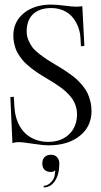

<svg xmlns="http://www.w3.org/2000/svg" viewBox="-20 -626 438 835"><path d="M25 0ZM170 182Q186.2 182 200.6 167.9Q215 153.8 218 136Q218.2 133.8 218.6 129Q219 124.2 219.5 121.2Q220 118.2 221 117L218 116Q216.5 118.2 211.5 120.1Q206.5 122 202 122Q184 122 174 112.5Q164 103 164 85Q164 67 174 57Q184 47 202 47Q218.2 47 228.1 57.6Q238 68.2 238 85Q238 131.8 219.4 160.4Q200.8 189 170 189ZM25 -204 40 -205 43 -158Q45.5 -122 57.8 -93.5Q70 -65 89.5 -46.6Q109 -28.2 134.6 -18.6Q160.2 -9 190 -9Q246.2 -9 280.6 -42.1Q315 -75.2 315 -130Q315 -145 311.1 -159.1Q307.2 -173.2 301.4 -184.8Q295.5 -196.2 285.2 -207.9Q275 -219.5 265.4 -228.4Q255.8 -237.2 241.4 -247.5Q227 -257.8 215.8 -264.9Q204.5 -272 188 -282Q173.2 -290.8 163.8 -296.6Q154.2 -302.5 140.2 -311.9Q126.2 -321.2 117 -328.6Q107.8 -336 96 -346.5Q84.2 -357 76.6 -366.5Q69 -376 61 -388.4Q53 -400.8 48.5 -413.1Q44 -425.5 41 -440.4Q38 -455.2 38 -471Q38 -531.5 83.6 -568.8Q129.2 -606 203 -606Q226.5 -606 260.2 -601.5Q294 -597 309 -597Q327 -597 338 -599L347 -426L332 -425L330 -460Q328.8 -485.2 320.1 -508.4Q311.5 -531.5 296.2 -550.1Q281 -568.8 256.9 -579.9Q232.8 -591 203 -591Q151.8 -591 123.9 -564.6Q96 -538.2 96 -489Q96 -469 103.9 -450.6Q111.8 -432.2 121.6 -419.4Q131.5 -406.5 151.6 -391Q171.8 -375.5 185 -367Q198.2 -358.5 224 -343Q243.5 -331.5 256.1 -323.5Q268.8 -315.5 286.6 -302.6Q304.5 -289.8 316 -278.8Q327.5 -267.8 340.4 -252.1Q353.2 -236.5 360.6 -220.8Q368 -205 373 -185Q378 -165 378 -143Q378 -75.8 326.8 -34.9Q275.5 6 192 6Q166.5 6 121.8 -1Q77 -8 63 -8Q48 -8 34 -4Z"/></svg>

Font: FogtwoNo5
Style: Regular
Weight: 400
Designer: gluk (gluksza@wp.pl)
Foundry: gluk (gluksza@wp.pl)
Version: Version 0.87